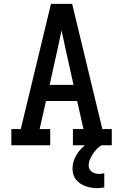

<svg xmlns="http://www.w3.org/2000/svg" viewBox="-20 -755 640 998"><path d="M39 0V-84H88L245 -735H355L512 -84H561V0H359V-84H414L381 -230H219L186 -84H241V0ZM238 -314H362L323 -490Q317 -517 311.5 -543.5Q306 -570 300 -597Q294 -570 288.5 -543.5Q283 -517 277 -490ZM486 223Q471 223 455.5 220.5Q440 218 425.5 213Q411 208 398 199.5Q385 191 375 178.5Q365 166 361 151Q357 136 357 121Q357 91 370.5 63.5Q384 36 405 15Q426 -6 452.5 -21Q479 -36 508 -44V0Q494 8 482.5 20Q471 32 462.5 45.5Q454 59 447.5 74Q441 89 441 106Q441 115 445.5 124Q450 133 458 138.5Q466 144 475.5 146.5Q485 149 495 149Q502 149 509 148Q516 147 522 145V219Q514 221 504.5 222Q495 223 486 223Z"/></svg>

Font: Iosevka HT Medium Extended
Style: Regular
Weight: 500
Width: 7
Monospace: yes
Designer: Belleve Invis
Foundry: Belleve Invis
Version: Version 32.3.0; ttfautohint (v1.8.4)